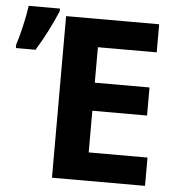

<svg xmlns="http://www.w3.org/2000/svg" viewBox="-101 -795 784 845"><g transform="rotate(5 291.0 -372.5)"><path d="M570.8 0H159.7V-713.9H570.8V-589.8H311V-433.1H552.7V-309.1H311V-125H570.8ZM129.9 -744.6V-732.9Q91.8 -642.1 38.6 -554.7H-48.3V-569.8Q-39.1 -596.2 -26.4 -649.9Q-13.7 -703.6 -8.3 -744.6Z"/></g></svg>

Font: NotoSans-Bold
Style: Bold
Weight: 700
Designer: Monotype Design team
Foundry: Monotype Imaging Inc.
Version: Version 1.04